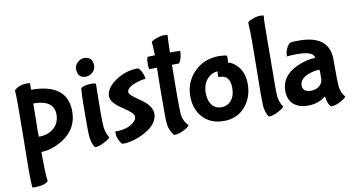

<svg xmlns="http://www.w3.org/2000/svg" viewBox="-86 -902 2575 1386"><g transform="rotate(-10 1201.0 -208.5)"><path d="M158 32Q158 182 166 232Q139 260 64 260Q49 260 49 257Q45 225 45 125Q45 56 48 -110Q50 -276 50 -340Q50 -423 47 -454Q81 -488 142 -488Q158 -488 163 -485L162 -438Q428 -438 428 -232Q428 -104 315 -33Q234 17 158 17ZM161 -338 160 -270Q158 -193 158 -144L159 -94Q220 -94 263 -126Q312 -164 312 -230Q312 -338 161 -338Z M619 -483Q596 -462 569 -462Q508 -462 508 -530Q508 -555 530 -576Q552 -597 579 -597Q641 -597 641 -530Q641 -503 619 -483ZM631 -399 630 -325Q628 -243 628 -186Q628 -109 631 -83Q637 -35 658 -3Q658 7 618 28Q576 51 547 51Q542 51 533 30Q521 3 517 -37Q515 -63 515 -124Q515 -373 522 -387Q545 -405 603 -405Q626 -405 631 -399Z M907 17Q824 61 747 61Q738 61 724 34Q708 4 708 -28V-35Q786 -35 831 -65Q868 -89 868 -118Q868 -144 788 -195Q708 -247 708 -293Q708 -354 785 -406Q860 -456 946 -456Q956 -456 971 -430Q988 -401 989 -372Q961 -372 914 -355Q850 -332 850 -298Q850 -279 928 -227Q1007 -174 1009 -115Q1009 -37 907 17Z M1196 -529Q1271 -529 1271 -526Q1271 -492 1261 -465Q1251 -439 1242 -439H1195Q1193 -291 1193 -216Q1193 -107 1196 -75Q1202 -23 1237 10Q1237 21 1200 41Q1160 63 1126 63Q1120 63 1106 39Q1088 9 1084 -31Q1082 -47 1082 -138Q1082 -317 1085 -437Q1054 -437 1029 -436Q1024 -441 1024 -471Q1024 -519 1033 -526L1086 -528Q1085 -573 1083 -600L1080 -623Q1080 -633 1115 -646Q1149 -659 1176 -659Q1201 -659 1201 -655Q1199 -632 1196 -529Z M1341 -36Q1286 -96 1286 -192Q1286 -291 1352 -363Q1425 -442 1543 -442Q1591 -440 1597 -434Q1599 -432 1599 -420Q1599 -402 1596 -384Q1623 -381 1657 -349Q1710 -297 1710 -208Q1710 -113 1655 -46Q1595 26 1496 26Q1398 26 1341 -36ZM1519 -293H1511Q1509 -297 1509 -306Q1509 -323 1512 -335Q1471 -335 1438 -301Q1400 -261 1400 -195Q1400 -160 1412 -131Q1435 -75 1496 -75Q1536 -75 1563 -104Q1595 -137 1595 -199Q1595 -293 1519 -293Z M1902 -168Q1902 -99 1904 -83Q1909 -39 1933 -3Q1933 7 1893 28Q1851 51 1822 51Q1817 51 1807 30Q1795 3 1791 -37Q1790 -53 1790 -142Q1790 -186 1792 -302Q1794 -417 1794 -504Q1794 -566 1792 -606L1790 -641Q1790 -651 1824 -664Q1857 -677 1884 -677Q1909 -677 1909 -673Q1904 -636 1904 -413Z M2350 -223Q2350 -98 2353 -77Q2361 -22 2387 2Q2387 13 2349 34Q2308 57 2276 57Q2271 57 2261 39Q2248 15 2244 -20Q2244 -22 2243 -22Q2242 -22 2240 -20Q2187 22 2113 22Q2045 22 2007 -12Q1968 -47 1968 -110Q1968 -221 2086 -275Q2159 -308 2219 -308Q2220 -308 2221 -309Q2221 -358 2097 -358Q2048 -358 2024 -354H2023Q2023 -407 2058 -445Q2065 -452 2128 -452Q2350 -452 2350 -274ZM2239 -197Q2239 -219 2238 -219Q2194 -219 2151 -201Q2091 -176 2091 -129Q2091 -80 2153 -80Q2182 -80 2206 -95Q2239 -116 2239 -159Z"/></g></svg>

Font: Bubblegum Sans
Style: Regular
Weight: 400
Designer: Angel Koziupa and Alejandro Paul
Foundry: Angel Koziupa and Alejandro Paul
Version: Version 1.001